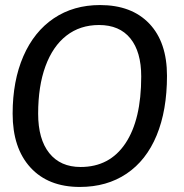

<svg xmlns="http://www.w3.org/2000/svg" viewBox="-20 -730 727 760"><path d="M30 -280Q30 -410 72.5 -507.5Q115 -605 193 -657.5Q271 -710 376 -710Q501 -710 571 -636.5Q641 -563 641 -430Q641 -293 600 -194Q559 -95 481 -42.5Q403 10 296 10Q171 10 100.5 -67Q30 -144 30 -280ZM539 -427Q539 -525 496 -578Q453 -631 372 -631Q297 -631 243 -589Q189 -547 160 -468Q131 -389 131 -280Q131 -179 175 -124Q219 -69 299 -69Q414 -69 476.5 -162.5Q539 -256 539 -427Z"/></svg>

Font: Krub Medium
Style: Italic
Weight: 500
Italic angle: -8°
Designer: Ekaluck Peanpanawate
Foundry: Cadson Demak Co.,Ltd.
Version: Version 1.000; ttfautohint (v1.6)